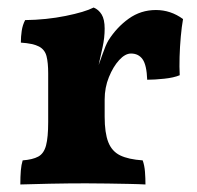

<svg xmlns="http://www.w3.org/2000/svg" viewBox="-20 -487 523 510"><path d="M258 -177Q258 -134 267.6 -109.5Q277.2 -85 299.1 -74.3Q321 -63.6 359 -61Q363.8 -47.6 365.1 -30.6Q366.4 -13.6 366.4 3Q349 2 322.5 1.5Q296 1 266.2 0.5Q236.4 0 208 0Q161.6 0 111.8 1Q62 2 34 3Q34 -18.4 35.3 -33.9Q36.6 -49.4 40.2 -61Q66.8 -63 81.7 -71.1Q96.6 -79.2 102.3 -100.7Q108 -122.2 108 -163V-227H258ZM258 -294.8V-208H108V-317.2L258 -411Q258 -386.8 252.6 -362.2Q247.2 -337.6 239.2 -301.6ZM236 -297.4Q244 -319.4 252.4 -343.4Q260.8 -367.4 267.8 -379.4Q289.8 -414.4 321.9 -437.4Q354 -460.4 394.2 -460.4Q433.4 -460.4 466.2 -436.4Q462.6 -416.2 460.2 -389.5Q457.8 -362.8 457 -335.8Q456.2 -308.8 457.4 -287.2Q441.8 -280.6 416.1 -277.9Q390.4 -275.2 371 -275.2Q369.6 -314.2 358.8 -329.5Q348 -344.8 328 -344.8Q312.4 -344.8 296.5 -327.4Q280.6 -310 269.3 -282.2Q258 -254.4 258 -222.6ZM108 -208V-292Q108 -320.4 103.6 -337.7Q99.2 -355 83.8 -363.3Q68.4 -371.6 35.4 -373.8Q35.4 -389.6 37.7 -405.2Q40 -420.8 46.8 -433.6Q103.6 -434.4 154.4 -444.7Q205.2 -455 228.8 -467Q242 -461.6 250 -448.5Q258 -435.4 258 -411Z"/></svg>

Font: Vollkorn
Style: Regular
Weight: 400
Designer: Friedrich Althausen
Foundry: Friedrich Althausen
Version: Version 4.104